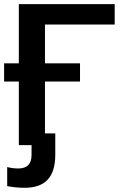

<svg xmlns="http://www.w3.org/2000/svg" viewBox="-20 -708 599 936"><path d="M133.8 -0.5H71.8V-310.5H0V-399.4H71.8V-688H539.1V-588.4H199.2V-399.4H370.1V-310.5H199.2V-57.6H249.5V45.9Q249.5 127.9 212.6 167.7Q175.8 207.5 99.1 207.5Q78.6 207.5 54.4 205.1Q30.3 202.6 15.1 199.2V106.4Q42.5 113.3 68.8 113.3Q133.8 113.3 133.8 48.3Z"/></svg>

Font: Arimo SemiBold
Style: Regular
Weight: 600
Designer: Steve Matteson
Foundry: Monotype Imaging Inc.
Version: Version 1.33